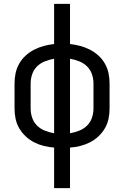

<svg xmlns="http://www.w3.org/2000/svg" viewBox="-20 -755 640 990"><path d="M259 215V6Q232 4 206 -2.5Q180 -9 156.5 -21Q133 -33 113 -51.5Q93 -70 79.5 -93Q66 -116 60.5 -142Q55 -168 55 -195V-325Q55 -352 60.5 -378Q66 -404 79.5 -427.5Q93 -451 113 -469Q133 -487 156.5 -499Q180 -511 206 -518Q232 -525 259 -528V-735H341V-528Q368 -525 394 -518Q420 -511 443.5 -499Q467 -487 487 -469Q507 -451 520.5 -427.5Q534 -404 539.5 -378Q545 -352 545 -325V-195Q545 -168 539.5 -142Q534 -116 520.5 -93Q507 -70 487 -51.5Q467 -33 443.5 -21Q420 -9 394 -2.5Q368 4 341 6V215ZM259 -68V-452Q235 -448 212 -439Q189 -430 171.5 -413Q154 -396 146 -372.5Q138 -349 138 -325V-195Q138 -171 146 -147.5Q154 -124 171.5 -107Q189 -90 212 -81Q235 -72 259 -68ZM341 -68Q365 -72 388 -81Q411 -90 428.5 -107Q446 -124 454 -147.5Q462 -171 462 -195V-325Q462 -349 454 -372.5Q446 -396 428.5 -413Q411 -430 388 -439Q365 -448 341 -452Z"/></svg>

Font: Zed Mono Extended
Style: Regular
Weight: 400
Width: 7
Monospace: yes
Designer: Belleve Invis
Foundry: Belleve Invis
Version: Version 1.0.0; ttfautohint (v1.8.4)